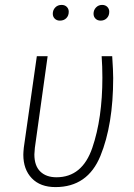

<svg xmlns="http://www.w3.org/2000/svg" viewBox="-20 -751 546 782"><path d="M441 -433Q441 -243 389 -116Q337 11 206 11Q144 11 109.5 -25Q75 -61 75 -121Q75 -130 77 -150L130 -522H174L122 -149Q120 -129 120 -122Q120 -76 144 -52.5Q168 -29 210 -29Q315 -29 356 -149Q397 -269 397 -435Q397 -480 394 -522H437Q441 -462 441 -433ZM195 -695Q195 -710 205 -720.5Q215 -731 231 -731Q244 -731 252 -723Q260 -715 260 -703Q260 -687 250 -677Q240 -667 224 -667Q211 -667 203 -675Q195 -683 195 -695ZM361 -695Q361 -710 371 -720.5Q381 -731 396 -731Q409 -731 417 -723Q425 -715 425 -703Q425 -687 415 -677Q405 -667 390 -667Q377 -667 369 -675Q361 -683 361 -695Z"/></svg>

Font: Fira Sans Condensed ExtraLight
Style: Italic
Weight: 275
Width: 3
Italic angle: -8°
Designer: Carrois Corporate & Edenspiekermann AG
Foundry: Carrois Corporate GbR & Edenspiekermann AG
Version: Version 4.203